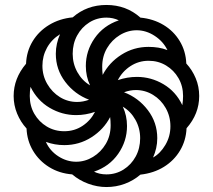

<svg xmlns="http://www.w3.org/2000/svg" viewBox="-20 -744 858 774"><path d="M409 10Q372 10 335.5 -3.5Q299 -17 271 -41Q219 -45 178 -70.5Q137 -96 113 -136.5Q89 -177 87 -226Q63 -252 49 -286Q35 -320 35 -357Q35 -428 85 -487Q87 -537 111.5 -577.5Q136 -618 178 -643.5Q220 -669 273 -674Q330 -724 409 -724Q489 -724 546 -673Q598 -668 639 -643.5Q680 -619 704.5 -578.5Q729 -538 731 -488Q755 -462 769 -428.5Q783 -395 783 -357Q783 -285 732 -227Q730 -178 706 -137.5Q682 -97 641 -71.5Q600 -46 546 -40Q518 -16 483 -3Q448 10 409 10ZM343 -400Q326 -436 326 -478Q326 -539 361.5 -590Q397 -641 459 -662Q436 -673 409 -673Q371 -673 340 -653.5Q309 -634 291 -601Q273 -568 273 -527Q273 -487 292 -453Q311 -419 343 -400ZM394 -442Q420 -492 469.5 -523.5Q519 -555 579 -555Q599 -555 618 -552Q637 -549 655 -542Q638 -577 603.5 -599.5Q569 -622 531 -622Q495 -622 463 -602.5Q431 -583 411.5 -550Q392 -517 392 -475Q392 -457 394 -442ZM291 -333Q315 -333 339 -342Q281 -364 243 -414Q205 -464 205 -527Q205 -548 209.5 -568Q214 -588 222 -606Q188 -585 169.5 -551.5Q151 -518 151 -479Q151 -439 170.5 -405.5Q190 -372 221.5 -352.5Q253 -333 291 -333ZM715 -320Q718 -338 718 -357Q718 -397 699.5 -429Q681 -461 649.5 -480Q618 -499 579 -499Q539 -499 506 -477.5Q473 -456 455 -421Q493 -434 532 -434Q589 -434 639 -404.5Q689 -375 715 -320ZM239 -215Q280 -215 312.5 -236.5Q345 -258 363 -293Q325 -280 287 -280Q230 -280 180 -309.5Q130 -339 103 -394Q100 -376 100 -357Q100 -317 118.5 -285Q137 -253 168.5 -234Q200 -215 239 -215ZM597 -109Q626 -125 646.5 -159.5Q667 -194 667 -235Q667 -275 648 -308.5Q629 -342 597 -361.5Q565 -381 528 -381Q504 -381 480 -372Q538 -350 576 -300Q614 -250 614 -187Q614 -166 609.5 -146.5Q605 -127 597 -109ZM409 -41Q447 -41 478 -60.5Q509 -80 527 -113Q545 -146 545 -187Q545 -227 526 -261Q507 -295 475 -314Q492 -278 492 -236Q492 -175 456.5 -124Q421 -73 359 -52Q381 -41 409 -41ZM287 -92Q323 -92 355 -111.5Q387 -131 406.5 -164Q426 -197 426 -239Q426 -257 424 -272Q398 -222 348.5 -190.5Q299 -159 239 -159Q201 -159 165 -172Q181 -136 215 -114Q249 -92 287 -92Z"/></svg>

Font: Noto Serif Armenian SemiCondensed Black
Style: Regular
Weight: 900
Width: 4
Designer: Monotype Design Team
Foundry: Monotype Imaging Inc.
Version: Version 2.008; ttfautohint (v1.8.4.7-5d5b)